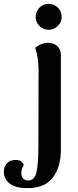

<svg xmlns="http://www.w3.org/2000/svg" viewBox="-120 -751 406 1000"><path d="M66 -663Q66 -691 85.5 -711Q105 -731 133 -731Q162 -731 181.5 -711.5Q201 -692 201 -663Q201 -635 181 -615.5Q161 -596 133 -596Q105 -596 85.5 -615.5Q66 -635 66 -663ZM-100 143Q-100 118 -84 100Q-68 82 -38 82Q-22 82 -12.5 88Q-3 94 4 107Q-9 130 -9 150Q-9 170 1.5 179.5Q12 189 27 189Q61 189 70.5 144Q80 99 80 8L81 -378Q81 -454 63 -502Q95 -528 130 -528Q159 -528 178 -511Q197 -494 197 -465V29Q197 118 155.5 173.5Q114 229 22 229Q-38 229 -69 205.5Q-100 182 -100 143Z"/></svg>

Font: Arima Madurai ExtraBold
Style: Regular
Weight: 800
Designer: Joana Correia and Natanael Gama
Foundry: NDISCOVER
Version: Version 1.020